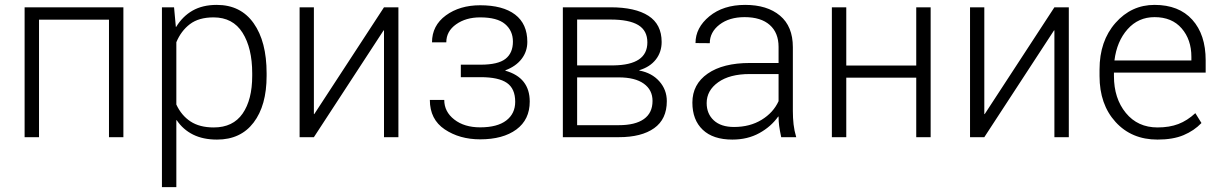

<svg xmlns="http://www.w3.org/2000/svg" viewBox="-20 -558 4963 781"><path d="M481.9 0H423.3V-478H138.7V0H80.1V-528.3H481.9Z M1064.5 -249.5Q1064.5 -128.9 1011.7 -59.6Q959 9.8 862.8 9.8Q806.2 9.8 765.4 -10.5Q724.6 -30.8 698.7 -69.3L697.3 -68.8V203.1H638.7V-528.3H688L695.3 -448.7L696.3 -448.2Q722.7 -491.7 763.4 -514.9Q804.2 -538.1 861.8 -538.1Q959 -538.1 1011.7 -463.6Q1064.5 -389.2 1064.5 -259.8ZM1005.9 -259.8Q1005.9 -362.3 966.6 -424.8Q927.2 -487.3 848.6 -487.3Q788.6 -487.3 752.4 -459.7Q716.3 -432.1 697.3 -386.2V-132.8Q717.8 -88.4 754.9 -64Q792 -39.6 849.6 -39.6Q927.7 -39.6 966.8 -95.9Q1005.9 -152.3 1005.9 -249.5Z M1542 -528.3H1600.6V0H1542V-434.1L1540.5 -434.6L1256.8 0H1198.7V-528.3H1256.8V-94.2L1258.3 -93.8Z M2125 -387.7Q2125 -348.6 2101.8 -318.4Q2078.6 -288.1 2035.6 -272V-270.5Q2085.4 -256.3 2110.1 -224.9Q2134.8 -193.4 2134.8 -145Q2134.8 -71.3 2080.3 -31.2Q2025.9 8.8 1933.1 8.8Q1849.6 8.8 1789.1 -31.7Q1728.5 -72.3 1728.5 -151.4H1787.1Q1787.1 -103.5 1827.9 -71.8Q1868.7 -40 1933.1 -40Q2002.9 -40 2039.3 -67.9Q2075.7 -95.7 2075.7 -144Q2075.7 -197.3 2042 -220.7Q2008.3 -244.1 1935.1 -244.1H1854.5V-294.9H1935.1Q2005.9 -294.9 2036.1 -318.6Q2066.4 -342.3 2066.4 -388.7Q2066.4 -433.1 2034.4 -460.2Q2002.4 -487.3 1933.1 -487.3Q1875 -487.3 1835.2 -459Q1795.4 -430.7 1795.4 -385.7H1737.3Q1737.3 -454.1 1793.7 -495.4Q1850.1 -536.6 1933.1 -536.6Q2025.4 -536.6 2075.2 -498.8Q2125 -460.9 2125 -387.7Z M2269.5 0V-528.3H2463.4Q2564 -528.3 2617.7 -493.7Q2671.4 -459 2671.4 -387.2Q2671.4 -346.2 2647.7 -315.9Q2624 -285.6 2580.6 -272.5V-271Q2631.3 -261.7 2661.9 -227.3Q2692.4 -192.9 2692.4 -146.5Q2692.4 -73.2 2640.9 -36.6Q2589.4 0 2497.1 0ZM2327.6 -243.2V-48.8H2497.1Q2564 -48.8 2599.1 -73.7Q2634.3 -98.6 2634.3 -147.5Q2634.3 -192.4 2598.6 -217.8Q2563 -243.2 2497.1 -243.2ZM2327.6 -292H2475.6Q2544.4 -293 2578.9 -316.2Q2613.3 -339.4 2613.3 -385.7Q2613.3 -433.6 2576.2 -456.1Q2539.1 -478.5 2463.4 -478.5H2327.6Z M3157.7 0Q3151.9 -27.3 3149.4 -45.9Q3147 -64.5 3147 -83.5L3145.5 -84Q3116.7 -43 3068.8 -16.6Q3021 9.8 2959 9.8Q2880.4 9.8 2838.4 -30.3Q2796.4 -70.3 2796.4 -140.6Q2796.4 -215.3 2858.6 -258.5Q2920.9 -301.8 3030.3 -301.8H3147V-367.2Q3147 -424.8 3111.1 -456.5Q3075.2 -488.3 3008.8 -488.3Q2946.3 -488.3 2906.7 -457.8Q2867.2 -427.2 2867.2 -382.3L2809.1 -382.8Q2809.1 -445.3 2865.5 -491.7Q2921.9 -538.1 3011.2 -538.1Q3100.6 -538.1 3152.8 -494.4Q3205.1 -450.7 3205.1 -366.2V-106.4Q3205.1 -78.1 3208 -52.2Q3210.9 -26.4 3218.8 0ZM2965.8 -41.5Q3030.3 -41.5 3077.9 -70.6Q3125.5 -99.6 3147 -146.5V-256.8H3029.3Q2948.2 -256.8 2901.4 -223.4Q2854.5 -189.9 2854.5 -138.7Q2854.5 -95.2 2883.5 -68.4Q2912.6 -41.5 2965.8 -41.5Z M3765.6 0H3707V-242.2H3422.4V0H3363.8V-528.3H3422.4V-291.5H3707V-528.3H3765.6Z M4269 -528.3H4327.6V0H4269V-434.1L4267.6 -434.6L3983.9 0H3925.8V-528.3H3983.9V-94.2L3985.4 -93.8Z M4688.5 9.8Q4583 9.8 4517.8 -61.8Q4452.6 -133.3 4452.6 -248.5V-275.4Q4452.6 -391.1 4517.3 -464.6Q4582 -538.1 4676.3 -538.1Q4775.4 -538.1 4829.8 -477.8Q4884.3 -417.5 4884.3 -312.5V-262.7H4511.2V-248.5Q4511.2 -157.7 4559.6 -98.6Q4607.9 -39.6 4688.5 -39.6Q4736.8 -39.6 4773.2 -53.5Q4809.6 -67.4 4842.3 -97.7L4867.2 -57.6Q4837.4 -26.4 4794.4 -8.3Q4751.5 9.8 4688.5 9.8ZM4676.3 -488.3Q4610.4 -488.3 4566.7 -439.2Q4522.9 -390.1 4513.2 -312H4826.2V-326.7Q4826.2 -397 4786.6 -442.6Q4747.1 -488.3 4676.3 -488.3Z"/></svg>

Font: Franko
Style: Light
Weight: 300
Designer: Google
Version: Version 1.200310; 2013